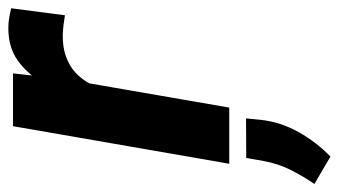

<svg xmlns="http://www.w3.org/2000/svg" viewBox="-246 -381 827 469"><g transform="rotate(-90 167.5 -146.5)"><path d="M209.5 -405.8 139.2 0H2L93.8 -528.3H222.7ZM381.8 -532.7 364.7 -401.4Q353 -403.3 341.1 -404.8Q329.1 -406.2 316.9 -406.7Q288.6 -407.2 265.6 -399.4Q242.7 -391.6 225.8 -376.7Q209 -361.8 197.5 -340.3Q186 -318.8 180.2 -292L153.3 -300.8Q158.2 -338.4 169.7 -380.1Q181.2 -421.9 201.9 -458.3Q222.7 -494.6 255.1 -517.3Q287.6 -540 334.5 -539.6Q346.7 -539.6 358.2 -537.6Q369.6 -535.6 381.8 -532.7ZM112.8 41 109.4 76.2Q104 125.5 79.3 169.4Q54.7 213.4 19.5 247.1L-47.4 208Q-27.3 178.7 -12.5 148.7Q2.4 118.7 8.8 83.5L16.1 41.5Z"/></g></svg>

Font: Roboto
Style: Bold Italic
Weight: 700
Italic angle: -12°
Designer: Christian Robertson
Foundry: Google
Version: Version 3.0